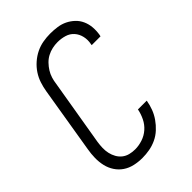

<svg xmlns="http://www.w3.org/2000/svg" viewBox="-221 -838 941 941"><g transform="rotate(-45 250.0 -367.5)"><path d="M196 8Q168 8 141.5 2Q115 -4 93.5 -18.5Q72 -33 57.5 -55Q43 -77 37 -103Q31 -129 31.5 -157Q32 -185 37 -213L94 -558Q98 -582 106 -606.5Q114 -631 128.5 -653Q143 -675 163.5 -693Q184 -711 207.5 -722.5Q231 -734 256.5 -738.5Q282 -743 307 -743Q332 -743 356 -739.5Q380 -736 400.5 -726Q421 -716 438 -700Q455 -684 464.5 -662.5Q474 -641 476 -617Q478 -593 474 -568L472 -559H411L412 -566Q417 -591 411.5 -615Q406 -639 390.5 -656.5Q375 -674 351.5 -681Q328 -688 303 -688Q285 -688 266.5 -684Q248 -680 231 -671Q214 -662 200.5 -648Q187 -634 177 -618Q167 -602 161.5 -584Q156 -566 154 -549L96 -204Q93 -184 92.5 -165Q92 -146 96 -128Q100 -110 109 -94Q118 -78 132 -67Q146 -56 164 -51.5Q182 -47 201 -47Q226 -47 252 -55.5Q278 -64 298.5 -82Q319 -100 331 -124.5Q343 -149 348 -174V-176H409V-174Q405 -150 396 -126Q387 -102 372 -80.5Q357 -59 337.5 -41Q318 -23 294.5 -12Q271 -1 246 3.5Q221 8 196 8Z"/></g></svg>

Font: Iosevka Light Oblique
Style: Regular
Weight: 300
Italic angle: -9°
Monospace: yes
Designer: Belleve Invis
Foundry: Belleve Invis
Version: Version 32.5.0; ttfautohint (v1.8.4)